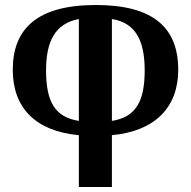

<svg xmlns="http://www.w3.org/2000/svg" viewBox="-20 -747 763 767"><path d="M295 0H427V-207C600 -223 692 -319 692 -468C692 -636 593 -727 363 -727C127 -727 31 -631 31 -468C31 -318 120 -223 295 -207ZM295 -264C201 -279 164 -338 164 -466C164 -580 199 -653 295 -671ZM427 -264V-671C521 -656 558 -586 558 -466C558 -341 522 -279 427 -264Z"/></svg>

Font: Noto Serif Georgian Condensed Bold
Style: Regular
Weight: 700
Width: 3
Designer: Monotype Design Team, Akaki Razmadze
Foundry: Google LLC
Version: Version 2.003